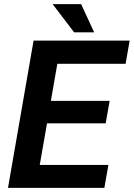

<svg xmlns="http://www.w3.org/2000/svg" viewBox="-20 -907 646 927"><path d="M490.2 -311.5H207L171.9 -110.8H503.4L483.9 0H18.6L142.1 -710.9H606L586.4 -599.1H256.8L225.6 -419.9H509.3ZM434.6 -751H337.9L233.9 -887.2H371.6Z"/></svg>

Font: TypoPRO Roboto Mono
Style: Bold Italic
Weight: 700
Designer: Google
Version: Version 2.000986; 2015; ttfautohint (v1.3)